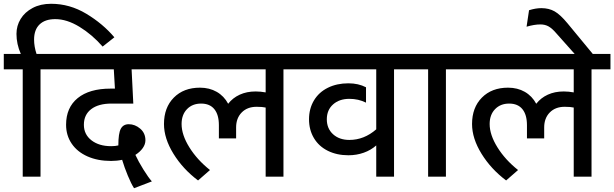

<svg xmlns="http://www.w3.org/2000/svg" viewBox="-30 -933 3244 1014"><path d="M284 -567H184V0H90V-567H-10V-648H80Q57 -700 57 -754Q57 -797 79 -833Q101 -869 142.5 -891Q184 -913 240 -913Q338 -913 425.5 -860.5Q513 -808 574 -736L512 -687Q456 -751 389.5 -791.5Q323 -832 262 -832Q208 -832 179 -804Q150 -776 150 -724Q150 -687 163 -648H284Z M319 -274Q319 -365 380.5 -415Q442 -465 554 -465H577L571 -567H264V-648H798V-567H665L674 -386H559Q490 -386 451.5 -356.5Q413 -327 413 -274Q413 -223 453 -192Q493 -161 557 -161Q579 -161 595 -165Q595 -229 608 -253Q621 -277 650 -277Q683 -277 710.5 -253.5Q738 -230 738 -192Q738 -171 724 -151Q710 -131 685 -115Q701 -80 727.5 -37.5Q754 5 772 25L678 61Q663 38 645 -5.5Q627 -49 615 -89Q588 -83 557 -83Q486 -83 432 -107Q378 -131 348.5 -174.5Q319 -218 319 -274Z M1567 -567H1467V0H1373V-365Q1356 -369 1325 -369Q1276 -369 1246.5 -339Q1217 -309 1217 -260V-202H1126V-272Q1126 -327 1102 -356.5Q1078 -386 1032 -386Q986 -386 957.5 -356.5Q929 -327 929 -278Q929 -221 970 -155Q1011 -89 1079 -35L1016 20Q936 -40 886 -121Q836 -202 836 -278Q836 -365 888 -417.5Q940 -470 1026 -470Q1076 -470 1114.5 -448Q1153 -426 1175 -385Q1199 -416 1236 -433Q1273 -450 1320 -450Q1346 -450 1373 -445V-567H778V-648H1567Z M2151 -567H2051V0H1957V-165Q1929 -140 1891 -126.5Q1853 -113 1810 -113Q1749 -113 1701.5 -136.5Q1654 -160 1628 -203.5Q1602 -247 1602 -303Q1602 -359 1628 -402.5Q1654 -446 1701.5 -469.5Q1749 -493 1810 -493Q1863 -493 1903 -472V-391Q1863 -411 1815 -411Q1762 -411 1729 -381.5Q1696 -352 1696 -303Q1696 -254 1729 -224Q1762 -194 1815 -194Q1893 -194 1957 -250V-567H1547V-648H2151Z M2425 -567H2325V0H2231V-567H2131V-648H2425Z M3194 -567H3094V0H3000V-365Q2983 -369 2952 -369Q2903 -369 2873.5 -339Q2844 -309 2844 -260V-202H2753V-272Q2753 -327 2729 -356.5Q2705 -386 2659 -386Q2613 -386 2584.5 -356.5Q2556 -327 2556 -278Q2556 -221 2597 -155Q2638 -89 2706 -35L2643 20Q2563 -40 2513 -121Q2463 -202 2463 -278Q2463 -365 2515 -417.5Q2567 -470 2653 -470Q2703 -470 2741.5 -448Q2780 -426 2802 -385Q2826 -416 2863 -433Q2900 -450 2947 -450Q2973 -450 3000 -445V-567H2405V-648H3194Z M3014 -638 2909 -756Q2887 -782 2868 -793Q2849 -804 2824 -804Q2792 -804 2751 -792L2764 -879Q2799 -890 2829 -890Q2869 -890 2899 -873Q2929 -856 2967 -810L3109 -638Z"/></svg>

Font: Madhuban
Style: Regular
Weight: 400
Designer: jaikishan Patel
Foundry: MagicType
Version: Version 1.000